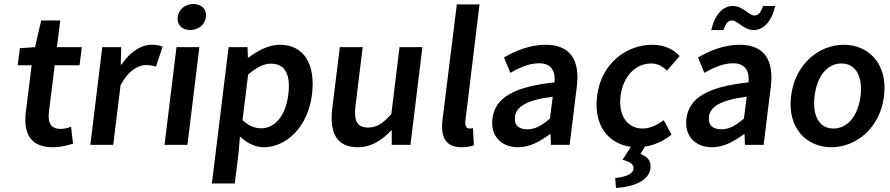

<svg xmlns="http://www.w3.org/2000/svg" viewBox="-20 -728 4474 965"><path d="M110 -166C97 -60 131 12 245 12C284 12 319 3 347 -6L337 -91C322 -85 302 -80 285 -80C238 -80 219 -108 226 -166L255 -400H380L391 -491H266L283 -625H187L156 -491L80 -486L69 -400H139Z M434 0H549L586 -300C625 -374 675 -401 714 -401C735 -401 748 -398 764 -393L797 -493C783 -500 767 -503 742 -503C690 -503 634 -468 591 -404H587L589 -491H494Z M936 -577C977 -577 1010 -604 1015 -642C1020 -681 993 -708 952 -708C911 -708 878 -681 873 -642C868 -604 895 -577 936 -577ZM807 0H922L982 -491H867Z M1186 -42C1222 -8 1263 12 1306 12C1415 12 1527 -85 1548 -253C1567 -405 1508 -503 1386 -503C1332 -503 1275 -474 1230 -439H1226L1224 -491H1129L1045 194H1160L1179 40ZM1199 -124 1227 -353C1270 -390 1306 -408 1342 -408C1416 -408 1441 -350 1429 -252C1415 -141 1358 -83 1293 -83C1264 -83 1231 -94 1199 -124Z M1650 -183C1635 -59 1673 12 1778 12C1845 12 1897 -21 1946 -72H1949V0H2043L2103 -491H1988L1947 -155C1904 -107 1873 -87 1830 -87C1777 -87 1757 -117 1767 -198L1803 -491H1688Z M2204 -126C2194 -41 2218 12 2300 12C2327 12 2347 8 2362 2L2357 -84C2348 -82 2344 -82 2339 -82C2327 -82 2316 -92 2319 -120L2390 -706H2276Z M2455 -132C2444 -46 2498 12 2584 12C2642 12 2695 -17 2744 -54H2747L2749 0H2843L2879 -291C2896 -428 2845 -503 2722 -503C2644 -503 2571 -473 2513 -439L2545 -362C2591 -388 2640 -410 2689 -410C2755 -410 2772 -366 2767 -314C2563 -292 2468 -237 2455 -132ZM2568 -141C2574 -190 2623 -225 2758 -242L2744 -132C2704 -98 2671 -78 2631 -78C2590 -78 2563 -97 2568 -141Z M3221 9C3267 2 3314 -18 3355 -51L3316 -124C3286 -102 3250 -82 3210 -82C3133 -82 3087 -147 3099 -245C3111 -344 3174 -409 3253 -409C3284 -409 3309 -396 3332 -373L3396 -446C3367 -478 3322 -503 3259 -503C3128 -503 3001 -409 2981 -245C2963 -97 3037 -6 3151 10L3109 75C3151 86 3167 100 3164 121C3161 148 3123 161 3072 167L3076 217C3162 211 3241 182 3249 119C3254 78 3232 58 3199 46Z M3430 -132C3419 -46 3473 12 3559 12C3617 12 3670 -17 3719 -54H3722L3724 0H3818L3854 -291C3871 -428 3820 -503 3697 -503C3619 -503 3546 -473 3488 -439L3520 -362C3566 -388 3615 -410 3664 -410C3730 -410 3747 -366 3742 -314C3538 -292 3443 -237 3430 -132ZM3543 -141C3549 -190 3598 -225 3733 -242L3719 -132C3679 -98 3646 -78 3606 -78C3565 -78 3538 -97 3543 -141ZM3555 -577H3616C3627 -610 3640 -625 3658 -625C3690 -625 3716 -577 3768 -577C3819 -577 3859 -622 3876 -698H3815C3804 -665 3791 -650 3773 -650C3742 -650 3715 -698 3663 -698C3612 -698 3572 -653 3555 -577Z M3956 -245C3936 -82 4036 12 4158 12C4281 12 4403 -82 4423 -245C4443 -409 4344 -503 4221 -503C4099 -503 3976 -409 3956 -245ZM4074 -245C4086 -344 4137 -409 4209 -409C4281 -409 4317 -344 4305 -245C4293 -147 4241 -82 4169 -82C4097 -82 4062 -147 4074 -245Z"/></svg>

Font: Falling Sky
Style: Obl
Weight: 400
Designer: Paul D. Hunt
Foundry: Adobe Systems Incorporated
Version: Version 1.02